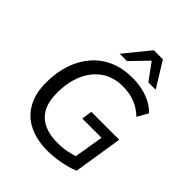

<svg xmlns="http://www.w3.org/2000/svg" viewBox="-256 -1084 1241 1241"><g transform="rotate(45 364.5 -464.0)"><path d="M392 9Q295 9 223.5 -26Q152 -61 113.5 -129.5Q75 -198 75 -297Q75 -390 100.5 -466Q126 -542 174.5 -598Q223 -654 292 -684Q361 -714 449 -714Q501 -714 545 -703.5Q589 -693 625 -673.5Q661 -654 686 -627L645 -553Q603 -593 554 -612Q505 -631 444 -631Q359 -631 298.5 -589.5Q238 -548 205 -473.5Q172 -399 172 -300Q172 -184 231.5 -128.5Q291 -73 404 -73Q451 -73 491 -81.5Q531 -90 568 -103L541 -57L581 -298H405L416 -370H671L618 -34Q589 -21 551.5 -11.5Q514 -2 473.5 3.5Q433 9 392 9ZM280 -765 420 -937H503L609 -765H542L458 -880L347 -765Z"/></g></svg>

Font: Nunito Sans 12pt Medium
Style: Italic
Weight: 500
Italic angle: -9°
Designer: Vernon Adams
Foundry: Vernon Adams
Version: Version 3.101;gftools[0.9.27]